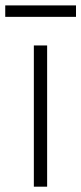

<svg xmlns="http://www.w3.org/2000/svg" viewBox="-50 -701 306 721"><path d="M77.1 -530.3H127V0H77.1ZM235.4 -637.7H-30.3V-680.7H235.4Z"/></svg>

Font: Pretendard GOV ExtraLight
Style: Regular
Weight: 200
Designer: Base glyphs from Inter by Rasmus Andersson; Hangeul glyphs from Noto Sans CJK(Source Han Sans) by Jang Soo-young and Kan
Foundry: Kil Hyung-jin
Version: Version 1.309